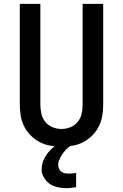

<svg xmlns="http://www.w3.org/2000/svg" viewBox="-20 -755 640 999"><path d="M300 8Q271 8 242 3Q213 -2 187 -15.5Q161 -29 140 -50Q119 -71 106 -97Q93 -123 88 -152Q83 -181 83 -210V-735H190V-210Q190 -186 195.5 -162.5Q201 -139 216 -120.5Q231 -102 253.5 -93Q276 -84 300 -84Q324 -84 346.5 -93Q369 -102 384 -120.5Q399 -139 404.5 -162.5Q410 -186 410 -210V-735H517V-210Q517 -181 512 -152Q507 -123 494 -97Q481 -71 460 -50Q439 -29 413 -15.5Q387 -2 358 3Q329 8 300 8ZM325 224Q311 224 296.5 222Q282 220 268.5 216Q255 212 243 204.5Q231 197 221.5 186.5Q212 176 204.5 160.5Q197 145 197 135V124Q197 111 200 98.5Q203 86 208.5 74Q214 62 221 51.5Q228 41 236.5 31.5Q245 22 256.5 12Q268 2 275 -3L284 -8H353V0Q344 5 336 11.5Q328 18 321 25.5Q314 33 308 41.5Q302 50 297 59Q292 68 287.5 79Q283 90 283 97V105Q283 111 285 117Q287 123 290 128.5Q293 134 298 137.5Q303 141 308.5 143.5Q314 146 321.5 147Q329 148 333 148H338Q342 148 346 148Q350 148 354.5 147.5Q359 147 363.5 146.5Q368 146 371 145L376 144V219Q370 220 364.5 220.5Q359 221 353.5 222Q348 223 341.5 223.5Q335 224 331 224Z"/></svg>

Font: Iosevka Aile Semibold
Style: Regular
Weight: 600
Designer: Belleve Invis
Foundry: Belleve Invis
Version: Version 31.1.0; ttfautohint (v1.8.4)